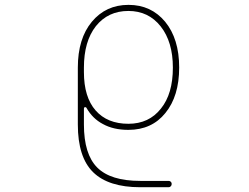

<svg xmlns="http://www.w3.org/2000/svg" viewBox="-20 -576 1040 801"><path d="M565.4 205.1Q432.6 205.1 368.7 142.6Q304.7 80.1 304.7 -56.6V-293.9Q304.7 -415 363.3 -485.4Q392.6 -520.5 430.7 -538.1Q468.8 -555.7 516.1 -555.7Q563.5 -555.7 601.6 -538.1Q639.6 -520.5 668.9 -485.4Q727.5 -414.1 727.5 -294.4Q727.5 -174.8 669.9 -104.5Q641.6 -69.3 603 -51.8Q564.5 -34.2 515.6 -34.2Q453.1 -34.2 409.2 -58.6Q366.2 -81.1 340.8 -126Q338.9 -129.9 335 -128.9H334Q330.1 -127.9 330.1 -123V-56.6Q330.1 67.4 385.7 123Q441.4 178.7 565.4 178.7H683.6Q688.5 178.7 692.4 182.1Q696.3 185.5 696.3 191.4Q696.3 197.3 692.4 201.2Q688.5 205.1 683.6 205.1ZM515.6 -530.3Q430.7 -530.3 379.9 -466.8Q330.1 -403.3 330.1 -293.9V-275.4Q330.1 -170.9 378.9 -115.2Q427.7 -59.6 515.6 -59.6Q601.6 -59.6 651.4 -123Q701.2 -184.6 701.2 -293.9Q701.2 -401.4 650.4 -465.8Q599.6 -530.3 515.6 -530.3Z"/></svg>

Font: Rounded Mgen+ 1mn thin
Style: Regular
Weight: 100
Designer: [Source Han Sans]
Ryoko NISHIZUKA  (kana & ideographs); Paul D. Hunt (Latin, Greek & Cyrillic); Wenlong ZHANG  (bopomofo
Version: Version 1.059.20150602